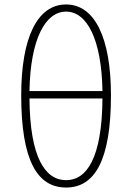

<svg xmlns="http://www.w3.org/2000/svg" viewBox="-20 -827 591 860"><path d="M276 13C404 13 477 -108 477 -400C477 -658 404 -807 276 -807C147 -807 75 -658 75 -400C75 -108 147 13 276 13ZM276 -20C182 -20 114 -122 112 -386H439C437 -122 370 -20 276 -20ZM112 -419C116 -652 183 -775 276 -775C369 -775 435 -652 439 -419Z"/></svg>

Font: Noto Sans CJK HK Thin
Style: Regular
Weight: 100
Designer: Ryoko NISHIZUKA 西塚涼子 (kana, bopomofo & ideographs); Paul D. Hunt (Latin, Greek & Cyrillic); Sandoll Communications 산돌커뮤니
Foundry: Adobe
Version: Version 2.004;hotconv 1.0.118;makeotfexe 2.5.65603